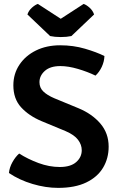

<svg xmlns="http://www.w3.org/2000/svg" viewBox="-20 -922 596 956"><path d="M24.5 -60.5Q27 -88 42 -114.8Q57 -141.5 75.5 -157.5Q118.5 -130 171.8 -110.2Q225 -90.5 277.5 -90.5Q331.5 -90.5 359.2 -114.8Q387 -139 387 -174Q387 -201.5 368.5 -226Q350 -250.5 307 -269L186.5 -319Q123.5 -345.5 85 -387.8Q46.5 -430 46.5 -497Q46.5 -554.5 76.8 -599.8Q107 -645 159.5 -670.8Q212 -696.5 279.5 -696.5Q345 -696.5 403 -679.5Q461 -662.5 500 -643Q499 -615.5 486.8 -589.2Q474.5 -563 455.5 -545.5Q416.5 -564.5 368.2 -578.8Q320 -593 280.5 -593Q230 -593 203.2 -569Q176.5 -545 176.5 -513Q176.5 -485 195.8 -466.5Q215 -448 250 -433L371 -383Q438.5 -355 479.8 -306.8Q521 -258.5 521 -192Q521 -133.5 493.2 -87Q465.5 -40.5 409.5 -13.5Q353.5 13.5 269.5 13.5Q207.5 13.5 142 -6Q76.5 -25.5 24.5 -60.5ZM396.5 -902.5Q410 -898 426 -883.8Q442 -869.5 448.5 -850L335.5 -742.5Q312.5 -737.5 282.5 -737.5Q252.5 -737.5 229.5 -742.5L116.5 -850Q123 -869.5 139 -883.8Q155 -898 168.5 -902.5L282.5 -828.5Z"/></svg>

Font: Signika Negative SemiBold
Style: Regular
Weight: 600
Designer: Anna Giedryś
Foundry: Anna Giedryś
Version: Version 2.000; ttfautohint (v1.8.3) -l 8 -r 50 -G 200 -x 9 -